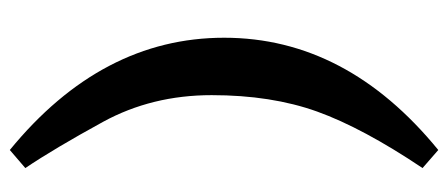

<svg xmlns="http://www.w3.org/2000/svg" viewBox="-290 -480 944 405"><g transform="rotate(90 182.5 -278.0)"><path d="M296.9 173.8Q60.1 -20 60.1 -278.3Q60.1 -536.6 296.9 -730L335 -696.8Q250.5 -570.8 215.8 -474.4Q181.2 -377.9 181.2 -252Q181.2 -126 237.5 -22.9Q293.9 80.1 335 141.1Z"/></g></svg>

Font: SourceSerifPro-Bold
Style: Bold
Weight: 700
Designer: Frank Grießhammer
Foundry: Adobe Systems Incorporated
Version: Version 1.014;PS Version 1.0;hotconv 1.0.73;makeotf.lib2.5.5